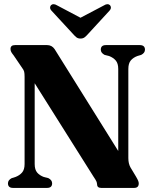

<svg xmlns="http://www.w3.org/2000/svg" viewBox="-20 -921 748 941"><path d="M235.5 -22.5Q235.5 0 210.5 0H44Q19 0 19 -22.5Q19 -38.5 37.5 -48L55.5 -53.5Q75.5 -61 88 -75.2Q100.5 -89.5 100.5 -117V-544Q100.5 -560.5 98.5 -569.2Q96.5 -578 89 -587.5L46.5 -650Q39.5 -658.5 35.5 -665.5Q31.5 -672.5 31.5 -681Q31.5 -700 53.5 -700H211Q234 -700 247.5 -680.5L559.5 -181V-583Q559.5 -610 547.5 -624.2Q535.5 -638.5 514.5 -646.5L492.5 -652Q474 -662 474 -677.5Q474 -700 499 -700H665Q690.5 -700 690.5 -677.5Q690.5 -661.5 672 -652L653.5 -646.5Q633 -639 621 -624.8Q609 -610.5 609 -583V-146.5Q609 -119 619.5 -100.5L646.5 -55.5Q655 -41 657.5 -34.2Q660 -27.5 660 -22Q660 0 637 0H476Q455.5 0 455.5 -19Q455.5 -24.5 452.5 -31.8Q449.5 -39 438.5 -55L150 -513V-117Q150 -89.5 162.2 -75.2Q174.5 -61 195 -53.5L217 -48Q235.5 -38.5 235.5 -22.5ZM413.5 -756.5Q403.5 -745 395.2 -738.5Q387 -732 374.5 -732Q362 -732 354 -738.5Q346 -745 336 -756.5L232.5 -868.5Q225 -877 225.5 -884.5Q226 -892 230.5 -896Q241.5 -906 261 -894L374.5 -834L488.5 -894Q507.5 -906 518.5 -896Q523 -892 523.5 -884.5Q524 -877 516.5 -868.5Z"/></svg>

Font: Fraunces 144pt Soft
Style: Bold
Weight: 700
Version: Version 1.000;[0bf87f6ff]